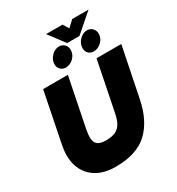

<svg xmlns="http://www.w3.org/2000/svg" viewBox="-235 -1163 1220 1323"><g transform="rotate(-30 375.0 -501.0)"><path d="M335 -1017H466L494 -971L543 -1017H673L528 -891H430ZM281 -807Q281 -843 308.5 -871Q336 -899 369 -899Q394 -899 411 -882Q428 -865 428 -839Q428 -802 400.5 -775.5Q373 -749 338 -749Q314 -749 297.5 -765.5Q281 -782 281 -807ZM504 -807Q504 -843 531.5 -871Q559 -899 592 -899Q617 -899 634 -881.5Q651 -864 651 -838Q651 -802 623 -775.5Q595 -749 562 -749Q536 -749 520 -765Q504 -781 504 -807ZM40 -224Q40 -262 49 -304L128 -699H325L246 -306Q240 -269 240 -252Q240 -211 261 -193.5Q282 -176 329 -176Q376 -176 404.5 -190Q433 -204 449 -232Q465 -260 474 -306L553 -699H750L670 -304Q639 -150 551 -67.5Q463 15 295 15Q176 15 108 -49Q40 -113 40 -224Z"/></g></svg>

Font: Readiness ExtraBold
Style: Italic
Weight: 800
Italic angle: -12°
Designer: Katatrad Team
Foundry: CadsonDemak
Version: Version 1.00;January 16, 2020;FontCreator 12.0.0.2550 64-bit